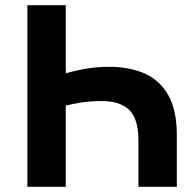

<svg xmlns="http://www.w3.org/2000/svg" viewBox="-20 -720 747 740"><path d="M85.5 0V-700H233.5V-437.5Q275.5 -449.5 315.8 -456Q356 -462.5 400.5 -462.5Q481 -462.5 539.5 -435.8Q598 -409 629.8 -351Q661.5 -293 661.5 -199.5V0H513.5V-179Q513.5 -262.5 477.8 -296.5Q442 -330.5 374.5 -330.5Q332 -330.5 299 -325.8Q266 -321 233.5 -313V0Z"/></svg>

Font: Geologica Cursive SemiBold
Style: Regular
Weight: 600
Designer: Sindre Bremnes, Frode Helland
Foundry: Monokrom Skriftforlag AS
Version: Version 1.010;gftools[0.9.28]